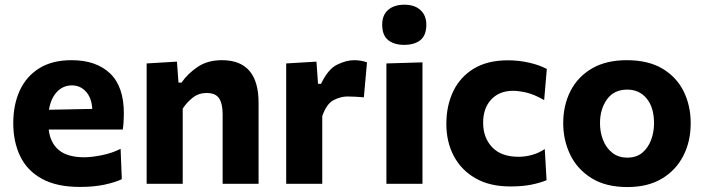

<svg xmlns="http://www.w3.org/2000/svg" viewBox="-20 -762 2918 796"><path d="M311.5 13Q215 13 153.8 -20.8Q92.5 -54.5 63.8 -114.2Q35 -174 35 -251Q35 -328 62 -386.8Q89 -445.5 142.8 -479Q196.5 -512.5 276.5 -512.5Q378.5 -512.5 436 -458Q493.5 -403.5 493.5 -291.5Q493.5 -254 489 -225H182Q188 -170 223.8 -140Q259.5 -110 329.5 -110Q359 -110 401.8 -118.5Q444.5 -127 480 -145L485 -19Q456 -5.5 412 3.8Q368 13 311.5 13ZM278 -408Q241.5 -408 216 -381Q190.5 -354 183 -307L362.5 -310.5Q360 -356 336.5 -382Q313 -408 278 -408Z M588 0V-499L713.5 -506.5L720 -419.5H732.5Q758 -456.5 799.2 -484.5Q840.5 -512.5 900 -512.5Q1052 -512.5 1052 -336V0H903V-288Q903 -331.5 888.5 -354Q874 -376.5 836.5 -376.5Q804 -376.5 779.5 -357.5Q755 -338.5 737.5 -311.5V0Z M1166.5 0V-499L1292 -506.5L1298.5 -414.5H1311Q1340 -475.5 1377.8 -494Q1415.5 -512.5 1449 -512.5Q1460 -512.5 1474.2 -510.5Q1488.5 -508.5 1501.5 -503.5L1488.5 -358.5Q1469 -360 1453.5 -361Q1438 -362 1420.5 -362Q1392.5 -362 1363.2 -347Q1334 -332 1316 -280.5V0Z M1582 0V-499L1731.5 -503.5V0ZM1655.5 -576Q1614 -576 1589.2 -595.8Q1564.5 -615.5 1564.5 -660Q1564.5 -699.5 1589.2 -721Q1614 -742.5 1656.5 -742.5Q1699 -742.5 1723.2 -720.2Q1747.5 -698 1747.5 -660Q1747.5 -615.5 1723 -595.8Q1698.5 -576 1655.5 -576Z M2095.5 11Q2010.5 11 1951.5 -22.8Q1892.5 -56.5 1861.5 -115Q1830.5 -173.5 1830.5 -248.5Q1830.5 -324 1859.2 -383.8Q1888 -443.5 1944.8 -477.8Q2001.5 -512 2086 -512Q2130.5 -512 2173.5 -502.2Q2216.5 -492.5 2247 -476L2236 -347Q2193 -371.5 2161.2 -378.5Q2129.5 -385.5 2107 -385.5Q2050.5 -385.5 2016.8 -349.8Q1983 -314 1983 -253Q1983 -191 2020.5 -151.5Q2058 -112 2130 -112Q2158 -112 2185.8 -119.8Q2213.5 -127.5 2238.5 -144L2246 -15Q2220 -4 2183.2 3.5Q2146.5 11 2095.5 11Z M2581.5 13.5Q2491 13.5 2431.8 -23.8Q2372.5 -61 2343.8 -121.2Q2315 -181.5 2315 -251Q2315 -325.5 2345.2 -384.8Q2375.5 -444 2434.2 -478.2Q2493 -512.5 2578.5 -512.5Q2667 -512.5 2725.8 -477.8Q2784.5 -443 2814 -383.8Q2843.5 -324.5 2843.5 -251Q2843.5 -175.5 2812.8 -115.8Q2782 -56 2723.8 -21.2Q2665.5 13.5 2581.5 13.5ZM2581 -108.5Q2618.5 -108.5 2642.8 -128.8Q2667 -149 2679.2 -181.5Q2691.5 -214 2691.5 -251Q2691.5 -316.5 2661 -353.5Q2630.5 -390.5 2580.5 -390.5Q2525.5 -390.5 2496.5 -350.2Q2467.5 -310 2467.5 -251Q2467.5 -214 2480.2 -181.5Q2493 -149 2518.2 -128.8Q2543.5 -108.5 2581 -108.5Z"/></svg>

Font: Heraclito
Style: Bold
Weight: 700
Designer: Kostas Bartsokas (font) & Cristiano Sobral (main changes)
Foundry: Kostas Bartsokas (font) & Cristiano Sobral (main changes)
Version: Version 1.00;July 8, 2020;FontCreator 13.0.0.2655 64-bit